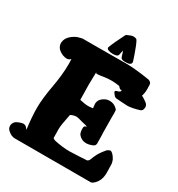

<svg xmlns="http://www.w3.org/2000/svg" viewBox="-206 -1028 1078 1162"><g transform="rotate(30 333.0 -447.0)"><path d="M373 -788.1Q367.2 -762.7 366.2 -754.9Q363.3 -739.3 329.1 -739.3Q312.5 -739.3 299.3 -744.1Q286.1 -749 286.1 -758.8Q286.1 -759.8 287.1 -762.7Q301.8 -801.8 338.9 -875Q340.8 -877.9 344.7 -879.9Q372.1 -893.6 385.7 -893.6Q407.2 -893.6 412.1 -883.8Q425.8 -859.4 444.3 -805.7Q454.1 -778.3 460 -758.8Q460 -756.8 460 -754.9Q460 -734.4 419.9 -734.4Q392.6 -734.4 387.7 -746.1Q385.7 -749 383.8 -756.8Q381.8 -764.6 378.9 -773.4Q376 -782.2 373 -788.1ZM407.2 -276.4H412.1V-278.3Q412.1 -279.3 411.1 -280.3Q410.2 -281.2 407.2 -282.2Q404.3 -283.2 401.4 -284.2Q398.4 -285.2 392.1 -286.6Q385.7 -288.1 379.9 -289.1Q341.8 -300.8 329.1 -300.8Q320.3 -300.8 310.5 -297.9Q293 -293 290 -288.1Q273.4 -210 273.4 -182.6Q273.4 -177.7 273.9 -157.2Q274.4 -136.7 274.4 -119.1Q278.3 -115.2 290 -110.4Q348.6 -97.7 397.5 -97.7Q417 -97.7 457 -100.1Q497.1 -102.5 517.6 -103.5Q529.3 -109.4 532.2 -119.1Q535.2 -128.9 547.4 -154.8Q559.6 -180.7 589.8 -215.8Q604.5 -225.6 610.4 -225.6Q617.2 -225.6 627 -216.8Q634.8 -209 640.6 -200.7Q646.5 -192.4 649.4 -186Q652.3 -179.7 654.3 -171.4Q656.2 -163.1 656.7 -158.7Q657.2 -154.3 657.2 -145Q657.2 -135.7 657.2 -133.8Q658.2 -122.1 658.2 -97.7Q658.2 -37.1 617.2 -5.9Q609.4 0 602.5 0H69.3Q64.5 0 51.8 -3.9Q39.1 -7.8 23.9 -21Q8.8 -34.2 8.8 -52.7Q8.8 -61.5 12.2 -68.8Q15.6 -76.2 20 -81.1Q24.4 -85.9 31.2 -89.8Q38.1 -93.8 42.5 -95.2Q46.9 -96.7 53.7 -99.1Q60.5 -101.6 61.5 -101.6Q69.3 -103.5 73.2 -103.5Q79.1 -103.5 85 -101.1Q90.8 -98.6 94.2 -95.2Q97.7 -91.8 100.6 -87.9Q103.5 -84 105.5 -82L106.4 -79.1V-84Q95.7 -165 95.7 -228.5Q95.7 -292 112.8 -384.8Q129.9 -477.5 129.9 -554.7Q129.9 -559.6 129.4 -570.3Q128.9 -581.1 128.9 -586.9L127 -585.9Q126 -585 123.5 -583Q121.1 -581.1 118.2 -579.1Q115.2 -577.1 110.4 -576.2Q105.5 -575.2 99.6 -575.2Q89.8 -575.2 73.2 -581.1Q25.4 -601.6 25.4 -639.6V-644.5Q28.3 -674.8 53.2 -695.8Q78.1 -716.8 101.6 -722.7L125 -728.5H228.5Q288.1 -728.5 352.1 -729Q416 -729.5 428.7 -729.5Q494.1 -729.5 595.7 -712.9Q615.2 -706.1 616.2 -690.4Q617.2 -679.7 617.2 -662.1Q617.2 -643.6 615.2 -631.3Q613.3 -619.1 611.3 -614.3L609.4 -609.4Q609.4 -608.4 611.3 -607.9Q613.3 -607.4 619.6 -604Q626 -600.6 633.8 -594.7L640.6 -589.8Q648.4 -585 651.4 -582Q654.3 -579.1 658.2 -572.8Q662.1 -566.4 662.1 -558.6Q662.1 -532.2 643.6 -527.3Q592.8 -511.7 561.5 -511.7Q550.8 -511.7 524.9 -513.7Q499 -515.6 484.4 -516.6Q472.7 -518.6 467.8 -525.4Q453.1 -541 453.1 -548.8Q453.1 -554.7 469.2 -558.6Q485.4 -562.5 486.3 -572.3V-578.1L484.4 -576.2Q483.4 -575.2 481.4 -575.2Q472.7 -575.2 460.9 -590.8Q431.6 -595.7 406.2 -595.7Q370.1 -595.7 320.3 -586.9H319.3Q301.8 -585 300.8 -588.9Q299.8 -591.8 298.8 -593.8Q296.9 -539.1 296.9 -506.8Q296.9 -466.8 298.8 -400.4Q335.9 -391.6 357.4 -391.6Q372.1 -391.6 389.6 -394.5Q390.6 -395.5 390.6 -398.4Q390.6 -400.4 389.2 -409.2Q387.7 -418 387.7 -423.8Q387.7 -456.1 420.9 -474.6Q436.5 -484.4 457 -484.4Q487.3 -484.4 509.8 -461.9Q514.6 -457 515.6 -453.1Q516.6 -449.2 516.6 -435.5Q516.6 -431.6 516.6 -416.5Q516.6 -401.4 516.6 -389.6Q516.6 -348.6 517.6 -298.8Q518.6 -298.8 519.5 -222.7Q518.6 -207 504.9 -201.2Q480.5 -190.4 459 -190.4Q426.8 -190.4 405.3 -216.8Q396.5 -230.5 396.5 -256.8Q396.5 -276.4 407.2 -276.4Z"/></g></svg>

Font: Essays1743
Style: Bold
Weight: 700
Designer: Based on the typeface in a 1743 English translation of the essays of Montaigne.  PostScript/TrueType font designed by Jo
Version: Version 002.100